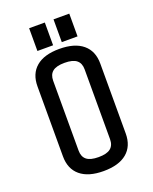

<svg xmlns="http://www.w3.org/2000/svg" viewBox="-157 -932 825 1034"><g transform="rotate(-20 255.0 -415.0)"><path d="M345.2 -134.8V-535.2Q345.2 -570.3 323.7 -587.6Q302.2 -605 254.9 -605Q208 -605 186.5 -587.6Q165 -570.3 165 -535.2V-134.8Q165 -99.6 186.5 -82.3Q208 -64.9 254.9 -64.9Q302.2 -64.9 323.7 -82.3Q345.2 -99.6 345.2 -134.8ZM254.9 15.1Q168 15.1 121.6 -23.7Q75.2 -62.5 75.2 -134.8V-535.2Q75.2 -607.4 121.1 -646.2Q167 -685.1 253.9 -685.1Q341.8 -685.1 388.4 -646.2Q435.1 -607.4 435.1 -535.2V-134.8Q435.1 -62.5 388.7 -23.7Q342.3 15.1 254.9 15.1ZM230 -714.8H140.1V-845.2H230ZM370.1 -714.8H279.8V-845.2H370.1Z"/></g></svg>

Font: Unica One
Style: Bold
Weight: 400
Designer: Eduardo Rodriguez Tunni
Foundry: Eduardo Rodriguez Tunni
Version: Version 1.001